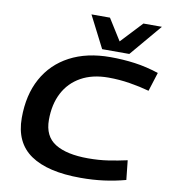

<svg xmlns="http://www.w3.org/2000/svg" viewBox="-99 -1019 985 1114"><g transform="rotate(10 393.5 -462.5)"><path d="M451 10Q257 10 156 -59Q55 -128 55 -274Q55 -409 108.5 -506.5Q162 -604 262 -657Q362 -710 501 -710Q575 -710 645 -700.5Q715 -691 787 -667L752 -556Q698 -571 636 -581Q574 -591 510 -591Q416 -591 349 -553.5Q282 -516 247 -448.5Q212 -381 212 -290Q212 -193 280 -151Q348 -109 474 -109Q538 -109 593.5 -117.5Q649 -126 703 -138L715 -24Q652 -7 587.5 1.5Q523 10 451 10ZM764 -935 605 -747H445L349 -935H458L537 -809L655 -935Z"/></g></svg>

Font: Georama Extended SemiBold
Style: Italic
Weight: 600
Width: 7
Italic angle: -9°
Designer: Jean-Baptiste Levee
Foundry: Production Type
Version: Version 1.000